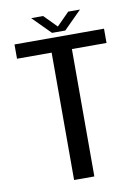

<svg xmlns="http://www.w3.org/2000/svg" viewBox="-87 -842 659 901"><g transform="rotate(-10 242.0 -391.5)"><path d="M192 0H288.5V-607H453.5V-675H27V-607H192ZM210 -698H273L358 -783H302L242 -722.5L182.5 -783H125.5Z"/></g></svg>

Font: Anybody SemiCondensed
Style: Regular
Weight: 400
Width: 4
Version: Version 1.113;gftools[0.9.25]